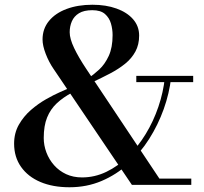

<svg xmlns="http://www.w3.org/2000/svg" viewBox="-20 -780 860 810"><path d="M536.5 0 205.5 -490Q186 -518.5 172.8 -553Q159.5 -587.5 159.5 -613.5Q159.5 -658.5 186.5 -691.5Q213.5 -724.5 261 -742.2Q308.5 -760 370 -760Q427 -760 471.5 -744Q516 -728 541.5 -698.8Q567 -669.5 567 -630Q567 -591.5 551.2 -562.5Q535.5 -533.5 508 -511.2Q480.5 -489 444.8 -470.2Q409 -451.5 368.5 -432.5L354 -451.5Q375 -465 398.8 -487Q422.5 -509 438.8 -544.2Q455 -579.5 455 -632Q455 -657 448 -681Q441 -705 422.8 -721Q404.5 -737 369.5 -737Q334 -737 313.2 -724.2Q292.5 -711.5 283.2 -690.2Q274 -669 274 -644Q274 -616.5 292.8 -577.2Q311.5 -538 343.5 -490L652.5 -26.5H787V0ZM273 10Q203 10 150.5 -12.2Q98 -34.5 68.8 -76Q39.5 -117.5 39.5 -174Q39.5 -218.5 59.5 -253.8Q79.5 -289 110.2 -315.8Q141 -342.5 174 -361.2Q207 -380 234 -391.8Q261 -403.5 273 -409L283.5 -389Q246 -369 219.5 -344.2Q193 -319.5 178.8 -284.5Q164.5 -249.5 164.5 -198Q164.5 -166.5 175.8 -136.8Q187 -107 208.2 -83Q229.5 -59 259.2 -45.2Q289 -31.5 326 -31.5Q379.5 -31.5 428.5 -55Q477.5 -78.5 519.8 -119.8Q562 -161 594.8 -214.8Q627.5 -268.5 648.2 -329.5Q669 -390.5 675.5 -453H702Q694.5 -386.5 670.8 -320Q647 -253.5 609.5 -194.2Q572 -135 521.5 -89Q471 -43 408.5 -16.5Q346 10 273 10ZM555 -433.5V-460H795V-433.5Z"/></svg>

Font: Bodoni Moda SC 9pt Medium
Style: Regular
Weight: 500
Designer: Owen Earl
Foundry: indestructible type
Version: Version 2.005